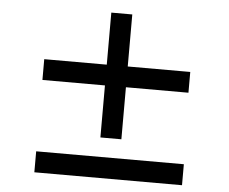

<svg xmlns="http://www.w3.org/2000/svg" viewBox="-55 -876 1110 930"><g transform="rotate(5 500.0 -410.5)"><path d="M855 -559H551V-812H449V-559H145V-458H449V-205H551V-458H855ZM145 -111V-9H863V-111Z"/></g></svg>

Font: Source Han Sans Old Style Bold
Style: Regular
Weight: 700
Designer: Ryoko NISHIZUKA (kana & ideographs); Paul D. Hunt (Latin, Greek & Cyrillic); Wenlong ZHANG (bopomofo); Sandoll Communica
Foundry: Adobe Systems Incorporated
Version: Version 1.004;PS 1.004;hotconv 1.0.81;makeotf.lib2.5.63406